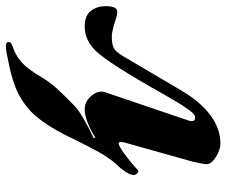

<svg xmlns="http://www.w3.org/2000/svg" viewBox="-122 -400 753 638"><g transform="rotate(90 254.0 -80.5)"><path d="M496 -109 493 -105 492 -104Q484 -94 479 -90Q458 -65 440.5 -34Q423 -3 395 54L382 81Q353 137 322.5 174Q292 211 243 236Q211 252 157 264Q103 276 89 276Q74 276 74 267Q74 262 78 259Q82 256 90 253Q118 244 140 225Q162 206 187 164Q205 133 227 108.5Q249 84 285 49Q313 22 394 -16L392 -21Q334 14 298 14Q274 14 256.5 -4Q239 -22 239 -43Q239 -48 241 -54L334 -328Q337 -336 337 -341Q337 -353 325 -353Q317 -353 308 -342.5Q299 -332 290.5 -319Q282 -306 278 -300L247 -247Q146 -67 104 -23Q68 14 23 14Q-14 14 -29.5 -6.5Q-45 -27 -45 -55Q-45 -94 -27 -94Q-17 -94 -2.5 -89.5Q12 -85 15 -84Q41 -76 57 -76Q81 -76 94 -82.5Q107 -89 122 -115L237 -310Q274 -372 318.5 -404.5Q363 -437 412 -437Q432 -437 456 -422Q480 -407 480 -391Q480 -381 472 -346L408 -118L406 -106Q406 -99 412 -99Q420 -99 448.5 -120Q477 -141 498 -161Q501 -164 503 -164Q508 -164 512 -159Q516 -154 516 -148Q515 -132 496 -109Z"/></g></svg>

Font: EB Garamond ExtraBold
Style: Italic
Weight: 800
Italic angle: -17.2°
Designer: Georg Duffner and Octavio Pardo
Foundry: Georg Duffner
Version: Version 1.000